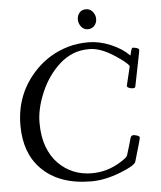

<svg xmlns="http://www.w3.org/2000/svg" viewBox="-58 -889 801 956"><g transform="rotate(-5 343.0 -411.0)"><path d="M408.7 -739Q388.4 -739 375.6 -755.2Q362.8 -771.5 362.8 -791.3Q362.8 -811 374.5 -825Q386.2 -838.9 407.2 -838.9Q428.2 -838.9 441 -822.6Q453.9 -806.4 453.9 -786.9Q453.9 -767.3 441.4 -753.2Q429 -739 408.7 -739ZM576.9 -440.9 600.1 -538.1Q591.8 -551.5 562.9 -572.8Q533.9 -594 510.3 -607.4Q453.6 -639.9 406.6 -639.9Q359.6 -639.9 323.7 -624.8Q287.8 -609.6 258.7 -583.7Q229.5 -557.9 204.8 -523.2Q180.2 -488.5 163.6 -449.7Q127.9 -366.9 127.9 -296.8Q127.9 -226.6 146.9 -176Q165.8 -125.5 198.2 -92.3Q266.4 -22.9 366.9 -22.9Q444.1 -22.9 511.7 -65.4Q544.9 -85.9 548.1 -96.9Q554.7 -116 563.5 -147.5Q572.3 -179 573 -180.9Q578.1 -199.2 600.1 -191.9Q618.9 -187.7 618.9 -179.4Q618.9 -171.1 585.9 -61Q580.1 -42.2 506.3 -13.4Q428.5 17.1 360.1 17.1Q198.2 17.1 109.9 -73.7Q32 -153.6 32 -291Q32 -451.9 142.1 -564.5Q210.2 -634 303.5 -660.6Q349.9 -674.1 404.4 -674.1Q459 -674.1 515.7 -650.3Q572.5 -626.5 607.9 -590.1Q608.6 -592.3 610 -597.8Q611.3 -603.3 612.5 -607.9Q613.8 -612.5 615.2 -617.4Q618.4 -627.9 622.1 -627.9Q631.1 -627.9 642.6 -624.3Q654.1 -620.6 654.1 -614Q654.1 -609.6 646 -569.8L633.5 -507.1Q628.9 -483.9 624.4 -461.7Q619.9 -439.5 619.1 -435.5Q618.4 -431.6 617.1 -429.9Q615.7 -428.2 613.5 -427.7Q610.4 -426.8 606 -426.8L603 -427Q593.3 -427 585.1 -431.3Q576.9 -435.5 576.9 -440.9Z"/></g></svg>

Font: Fanwood Text
Style: Italic
Weight: 400
Italic angle: -9°
Version: Version 1.101